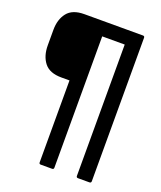

<svg xmlns="http://www.w3.org/2000/svg" viewBox="-157 -782 895 1066"><g transform="rotate(20 291.0 -249.0)"><path d="M213 185Q203 185 203 175V-309H155Q85 -309 54 -348.5Q23 -388 23 -451V-542Q23 -604 54 -643.5Q85 -683 155 -683H501Q511 -683 511 -673V175Q511 185 500 185H433Q423 185 423 175V-601H290V175Q290 185 280 185Z"/></g></svg>

Font: Sofia Sans Semi Condensed Medium
Style: Regular
Weight: 500
Designer: Botio Nikoltchev, Ani Petrova
Foundry: lettersoup
Version: Version 4.100